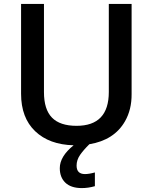

<svg xmlns="http://www.w3.org/2000/svg" viewBox="-20 -734 782 983"><path d="M286.1 127Q286.1 66.9 356.9 9.8Q232.4 6.8 160.2 -62Q87.9 -130.9 87.9 -253.9V-713.9H205.1V-262.2Q205.1 -173.8 246.1 -131.8Q287.1 -89.8 372.1 -89.8Q537.1 -89.8 537.1 -263.2V-713.9H653.8V-252Q654.3 -172.9 620.1 -113.3Q564.9 -16.6 437.5 4.4Q407.2 34.2 389.6 59.6Q372.1 85.4 372.1 113.8Q372.1 157.2 415 157.2Q436 157.2 465.8 148.9V219.2Q432.1 229 397.9 229Q342.8 228.5 314.5 201.2Q286.1 173.8 286.1 127Z"/></svg>

Font: OpenSans-Semibold
Style: Regular
Weight: 600
Foundry: Ascender Corporation
Version: Version 1.10